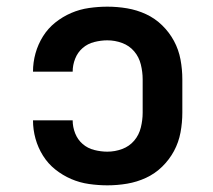

<svg xmlns="http://www.w3.org/2000/svg" viewBox="-20 -548 640 576"><path d="M302 8Q275 8 247 4Q219 0 193.5 -11Q168 -22 146 -39.5Q124 -57 109 -81Q94 -105 86.5 -132Q79 -159 79 -187H198Q198 -167 205.5 -148Q213 -129 228 -116Q243 -103 263 -98Q283 -93 302 -93Q325 -93 346.5 -101Q368 -109 382.5 -126Q397 -143 402.5 -165.5Q408 -188 408 -210V-310Q408 -332 402.5 -354.5Q397 -377 382.5 -394Q368 -411 346.5 -419Q325 -427 302 -427Q283 -427 263 -422Q243 -417 228 -404Q213 -391 205.5 -372Q198 -353 198 -333H79Q79 -361 86.5 -388Q94 -415 109 -439Q124 -463 146 -480.5Q168 -498 193.5 -509Q219 -520 247 -524Q275 -528 302 -528Q332 -528 361.5 -523Q391 -518 418 -505.5Q445 -493 466.5 -472Q488 -451 502 -425Q516 -399 521.5 -369.5Q527 -340 527 -310V-210Q527 -180 521.5 -150.5Q516 -121 502 -95Q488 -69 466.5 -48Q445 -27 418 -14.5Q391 -2 361.5 3Q332 8 302 8Z"/></svg>

Font: Iosevka Fixed Extended
Style: Bold
Weight: 700
Width: 7
Monospace: yes
Designer: Belleve Invis
Foundry: Belleve Invis
Version: Version 24.1.1; ttfautohint (v1.8.4)